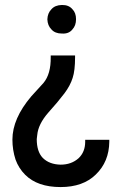

<svg xmlns="http://www.w3.org/2000/svg" viewBox="-20 -633 492 778"><path d="M156.2 -296.9Q186.5 -333 185.5 -401.4V-408.2H284.2V-401.4Q284.2 -346.7 274.4 -317.4Q264.6 -286.1 241.2 -254.9Q213.9 -218.8 175.8 -176.8Q134.8 -129.9 130.9 -85.9L128.9 -69.3Q128.9 -18.6 153.3 6.8Q179.7 33.2 225.6 34.2Q269.5 34.2 298.8 7.8Q325.2 -17.6 325.2 -58.6V-66.4H422.9V-58.6Q421.9 22.5 368.2 74.2Q316.4 125 225.6 125Q131.8 125 82 75.2Q55.7 48.8 43 13.7Q30.3 -25.4 30.3 -67.4Q30.3 -152.3 106.4 -242.2ZM273.4 -513.7Q258.8 -495.1 230.5 -497.1Q203.1 -497.1 188.5 -513.7Q172.9 -529.3 171.9 -554.7Q172.9 -580.1 188.5 -595.7Q203.1 -612.3 231 -612.8Q258.8 -613.3 273.4 -595.7Q288.1 -581.1 288.1 -555.2Q288.1 -529.3 273.4 -513.7Z"/></svg>

Font: RobotoJAA
Style: Medium
Weight: 500
Version: Version 2.05; 2016-11-05